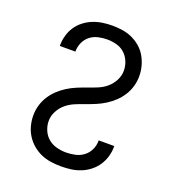

<svg xmlns="http://www.w3.org/2000/svg" viewBox="-136 -849 872 962"><g transform="rotate(20 300.0 -367.5)"><path d="M297 8Q270 8 242.5 4Q215 0 190 -11Q165 -22 144 -40Q123 -58 108.5 -81Q94 -104 87 -131Q80 -158 80 -185Q80 -212 87.5 -238.5Q95 -265 109.5 -288Q124 -311 144 -330Q164 -349 187 -363.5Q210 -378 235 -388.5Q260 -399 286 -408Q312 -417 337.5 -427.5Q363 -438 383.5 -455.5Q404 -473 417 -498Q430 -523 430 -550Q430 -575 420 -599Q410 -623 391.5 -639.5Q373 -656 348.5 -662.5Q324 -669 299 -669Q275 -669 251 -663.5Q227 -658 208 -643Q189 -628 179 -605.5Q169 -583 169 -559Q169 -558 169 -557.5Q169 -557 169 -557H86Q86 -558 86 -558.5Q86 -559 86 -560Q86 -586 93 -612Q100 -638 114.5 -660Q129 -682 150 -698.5Q171 -715 195.5 -725Q220 -735 246 -739Q272 -743 299 -743Q326 -743 353 -739Q380 -735 404.5 -724Q429 -713 450 -695Q471 -677 484.5 -653.5Q498 -630 505 -603.5Q512 -577 512 -550Q512 -523 504.5 -496.5Q497 -470 482.5 -447Q468 -424 448 -405Q428 -386 405 -371.5Q382 -357 357 -346.5Q332 -336 306 -327Q280 -318 255 -307.5Q230 -297 209 -279.5Q188 -262 175 -237Q162 -212 162 -185Q162 -160 172.5 -135.5Q183 -111 202.5 -95Q222 -79 247 -72.5Q272 -66 297 -66Q322 -66 346.5 -71.5Q371 -77 390.5 -92Q410 -107 420.5 -129.5Q431 -152 431 -177Q431 -177 431 -177.5Q431 -178 431 -179H514Q514 -178 514 -177.5Q514 -177 514 -176Q514 -149 506.5 -123Q499 -97 484.5 -75Q470 -53 448.5 -36Q427 -19 402 -9Q377 1 350.5 4.5Q324 8 297 8Z"/></g></svg>

Font: Zed Sans Extended
Style: Regular
Weight: 400
Width: 7
Designer: Belleve Invis
Foundry: Belleve Invis
Version: Version 1.0.0; ttfautohint (v1.8.4)